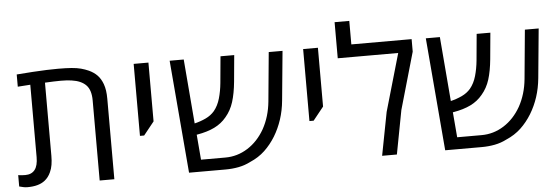

<svg xmlns="http://www.w3.org/2000/svg" viewBox="-49 -916 3113 1069"><g transform="rotate(-5 1507.0 -381.0)"><path d="M65.4 2Q55.7 2 44.4 0Q33.2 -2 19.5 -5.9V-69.3Q38.1 -66.4 59.1 -66.4Q94.2 -66.4 112.3 -89.4Q130.4 -112.3 130.4 -160.2V-564.9Q112.8 -564 95.2 -562.5Q77.6 -561 60.1 -560.1V-628.4Q109.4 -632.3 151.4 -635Q193.4 -637.7 228.5 -638.9Q263.7 -640.1 292 -640.1Q336.9 -640.1 367.2 -637.7Q397.5 -635.3 419.7 -629.4Q441.9 -623.5 462.4 -614.3Q490.7 -601.1 509 -582Q527.3 -563 538.6 -532.7Q544.9 -515.6 547.9 -494.9Q550.8 -474.1 550.8 -449.7V0H468.8V-447.8Q468.8 -505.9 441.9 -533.4Q415 -561 362.3 -568.4Q339.8 -572.3 301.8 -572.3Q283.7 -572.3 261.5 -571.5Q239.3 -570.8 212.9 -569.3V-160.2Q212.9 -133.3 209.2 -110.8Q205.6 -88.4 196.8 -69.8Q184.1 -41.5 162.6 -24.9Q145 -11.2 120.8 -4.6Q96.7 2 65.4 2Z M713.9 -228V-630.4H796.4V-301.8L737.3 -228Z M968.3 0 915 -630.4H993.7L1023.4 -270.5Q1056.2 -278.3 1085.9 -292.2Q1115.7 -306.2 1135.3 -329.1Q1158.2 -356.9 1169.7 -397Q1181.2 -437 1185.5 -482.4L1199.2 -630.4H1275.9L1262.2 -482.9Q1255.9 -417.5 1241.2 -370.8Q1226.6 -324.2 1196.8 -289.6Q1169.4 -256.3 1129.6 -236.8Q1089.8 -217.3 1032.7 -207.5Q1031.7 -207.5 1030.8 -207.3Q1029.8 -207 1029.3 -207L1041 -66.4H1177.2Q1244.6 -66.4 1302.2 -102.8Q1359.9 -139.2 1397.5 -205.1Q1434.6 -272 1442.9 -356.4L1468.8 -630.4H1545.9L1519.5 -355.5Q1514.2 -299.3 1498 -250.2Q1481.9 -201.2 1456.1 -158.7Q1429.7 -115.7 1395 -83Q1360.4 -50.3 1312.5 -29.8Q1281.2 -13.7 1245.8 -6.8Q1210.4 0 1172.4 0Z M1661.1 -228V-630.4H1743.7V-301.8L1684.6 -228Z M2047.4 0 2093.8 -241.2 2186.5 -562.5H1848.6V-764.2H1930.7V-632.8H2267.6V-563L2176.3 -244.6L2129.9 0Z M2399.9 0 2346.7 -630.4H2425.3L2455.1 -270.5Q2487.8 -278.3 2517.6 -292.2Q2547.4 -306.2 2566.9 -329.1Q2589.8 -356.9 2601.3 -397Q2612.8 -437 2617.2 -482.4L2630.9 -630.4H2707.5L2693.8 -482.9Q2687.5 -417.5 2672.9 -370.8Q2658.2 -324.2 2628.4 -289.6Q2601.1 -256.3 2561.3 -236.8Q2521.5 -217.3 2464.4 -207.5Q2463.4 -207.5 2462.4 -207.3Q2461.4 -207 2460.9 -207L2472.7 -66.4H2608.9Q2676.3 -66.4 2733.9 -102.8Q2791.5 -139.2 2829.1 -205.1Q2866.2 -272 2874.5 -356.4L2900.4 -630.4H2977.5L2951.2 -355.5Q2945.8 -299.3 2929.7 -250.2Q2913.6 -201.2 2887.7 -158.7Q2861.3 -115.7 2826.7 -83Q2792 -50.3 2744.1 -29.8Q2712.9 -13.7 2677.5 -6.8Q2642.1 0 2604 0Z"/></g></svg>

Font: Wonky
Style: Regular
Weight: 400
Designer: Monotype Design Team
Foundry: Monotype Imaging Inc.
Version: Version 3.000